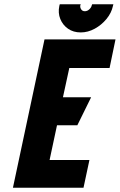

<svg xmlns="http://www.w3.org/2000/svg" viewBox="-20 -886 565 906"><path d="M515 -866H415L413 -861Q411 -851 401.5 -842Q392 -833 380 -833Q369 -833 363 -842Q357 -851 359 -861L361 -866H262L260 -858Q253 -825 264.5 -796.5Q276 -768 301 -750.5Q326 -733 361 -733Q395 -733 427 -750.5Q459 -768 482.5 -796.5Q506 -825 513 -858ZM41 0H374L402 -131H214L249 -295H345L410 -427H277L307 -565H497L525 -700H190Z"/></svg>

Font: Advent Pro ExtraBold
Style: Italic
Weight: 800
Italic angle: -12°
Version: Version 3.000